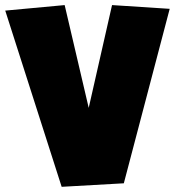

<svg xmlns="http://www.w3.org/2000/svg" viewBox="-39 -719 681 748"><path d="M622.1 -684.6 443.4 -4.9 201.2 8.8 -18.6 -677.7 212.9 -699.2 306.6 -298.8 397.5 -699.2Z"/></svg>

Font: Luckiest Guy RUS-BEL-UKR
Style: Regular
Weight: 400
Designer: Astigmatic (AOETI)
Foundry: Astigmatic (AOETI)
Version: Version 1.00 March 11, 2019, initial release